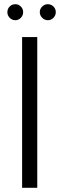

<svg xmlns="http://www.w3.org/2000/svg" viewBox="-20 -892 285 912"><path d="M157 -716V0H85V-716ZM53 -872Q68 -872 79 -861Q90 -850 90 -834Q90 -819 79 -807.5Q68 -796 53 -796Q37 -796 26 -807.5Q15 -819 15 -834Q15 -850 26 -861Q37 -872 53 -872ZM207 -872Q223 -872 234 -861Q245 -850 245 -834Q245 -819 234 -807.5Q223 -796 207 -796Q192 -796 180.5 -807.5Q169 -819 169 -834Q169 -850 180.5 -861Q192 -872 207 -872Z"/></svg>

Font: Almarai Light
Style: Regular
Weight: 300
Designer: Boutros International 2019
Foundry: Created by Boutros International 2019
Version: Version 1.10